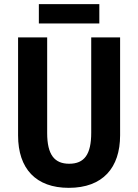

<svg xmlns="http://www.w3.org/2000/svg" viewBox="-20 -894 665 924"><path d="M458 -874H167V-781H458ZM558 -714H419V-255C419 -151 386 -106 313 -106C243 -106 207 -148 207 -254V-714H67V-242C67 -82 153 10 311 10C475 10 558 -87 558 -243Z"/></svg>

Font: Noto Sans Display SemiCondensed
Style: Bold
Weight: 700
Width: 4
Designer: Monotype Design Team
Foundry: Monotype Imaging Inc.
Version: Version 1.900